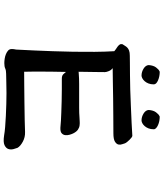

<svg xmlns="http://www.w3.org/2000/svg" viewBox="57 -902 885 1040"><g transform="rotate(90 500.0 -381.5)"><path d="M256.8 -557.6Q252.9 -561.5 246.1 -565.9Q239.3 -570.3 232.4 -575.2Q225.6 -580.1 221.2 -586.4Q216.8 -592.8 218.8 -601.6Q223.6 -608.4 227.5 -615.2Q231.4 -622.1 237.3 -627.9Q243.2 -633.8 253.4 -637.7Q263.7 -641.6 281.2 -641.6Q289.1 -641.6 317.9 -642.1Q346.7 -642.6 386.7 -642.6Q418.9 -642.6 464.4 -644Q509.8 -645.5 556.2 -647.5Q602.5 -649.4 645 -651.4Q687.5 -653.3 714.8 -655.3Q718.8 -655.3 724.6 -650.9Q730.5 -646.5 736.8 -640.1Q743.2 -633.8 748.5 -627Q753.9 -620.1 755.9 -615.2Q756.8 -610.4 760.7 -600.1Q764.6 -589.8 762.2 -579.6Q759.8 -569.3 746.6 -561Q733.4 -552.7 701.2 -552.7Q655.3 -552.7 606.4 -552.2Q557.6 -551.8 510.7 -551.3Q463.9 -550.8 422.4 -549.8Q380.9 -548.8 348.6 -548.8Q359.4 -541 364.7 -527.8Q370.1 -514.6 370.1 -506.8Q370.1 -490.2 369.6 -458Q369.1 -425.8 368.2 -364.3L379.9 -365.2Q403.3 -367.2 434.6 -367.2Q465.8 -367.2 498.5 -367.2Q531.2 -367.2 562.5 -367.2Q593.8 -367.2 616.2 -369.1Q624 -369.1 635.3 -370.1Q646.5 -371.1 658.7 -369.6Q670.9 -368.2 682.1 -360.4Q693.4 -352.5 702.1 -335Q706.1 -327.1 709.5 -314.9Q712.9 -302.7 711.4 -291.5Q710 -280.3 701.2 -272.5Q692.4 -264.6 670.9 -265.6L632.8 -268.6Q619.1 -269.5 589.8 -270.5Q560.5 -271.5 527.3 -272.5Q494.1 -273.4 462.4 -273.4Q430.7 -273.4 410.2 -273.4Q389.6 -272.5 381.3 -281.7Q373 -291 369.1 -295.9Q368.2 -261.7 367.7 -216.8Q367.2 -171.9 367.2 -129.9Q367.2 -113.3 367.7 -97.7Q368.2 -82 368.2 -69.3Q391.6 -69.3 438 -69.8Q484.4 -70.3 534.7 -70.8Q585 -71.3 629.9 -72.3Q674.8 -73.2 694.3 -74.2Q722.7 -75.2 747.1 -62Q771.5 -48.8 780.3 -33.2Q783.2 -26.4 787.1 -11.7Q791 2.9 786.6 16.1Q782.2 29.3 765.6 37.1Q749 44.9 711.9 39.1Q696.3 36.1 668 33.7Q639.6 31.2 607.4 29.8Q575.2 28.3 542.5 27.3Q509.8 26.4 484.4 26.4Q456.1 26.4 426.3 27.3Q396.5 28.3 378.9 28.3Q361.3 28.3 350.6 33.2Q339.8 38.1 321.3 38.1Q310.5 38.1 297.4 36.1Q284.2 34.2 272.5 29.3Q260.7 24.4 252.9 17.1Q245.1 9.8 245.1 -2Q245.1 -6.8 245.6 -12.2Q246.1 -17.6 248 -26.4Q248 -29.3 249.5 -56.2Q251 -83 252.9 -126Q254.9 -168.9 256.8 -223.1Q258.8 -277.3 259.8 -335.4Q260.7 -393.6 260.3 -451.2Q259.8 -508.8 256.8 -557.6ZM368.2 -803.7Q393.6 -803.7 415 -794.4Q436.5 -785.2 436.5 -771.5Q436.5 -754.9 431.6 -742.7Q426.8 -730.5 419.4 -722.2Q412.1 -713.9 403.8 -709.5Q395.5 -705.1 388.7 -705.1Q369.1 -705.1 351.1 -716.3Q333 -727.5 332 -744.1Q334 -769.5 344.7 -783.7Q355.5 -797.9 364.3 -801.8ZM611.3 -803.7Q623 -803.7 635.3 -801.3Q647.5 -798.8 657.2 -794.4Q667 -790 673.3 -784.2Q679.7 -778.3 679.7 -771.5Q679.7 -754.9 674.8 -742.7Q669.9 -730.5 662.6 -722.2Q655.3 -713.9 647 -709.5Q638.7 -705.1 631.8 -705.1Q612.3 -705.1 594.2 -716.3Q576.2 -727.5 575.2 -744.1Q577.1 -769.5 587.9 -783.7Q598.6 -797.9 607.4 -801.8Z"/></g></svg>

Font: JasonHandwriting1
Style: Regular
Weight: 400
Version: Version 1.48.20